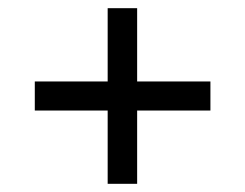

<svg xmlns="http://www.w3.org/2000/svg" viewBox="-20 -592 599 469"><path d="M243 -143V-322H65V-393H243V-572H315V-393H494V-322H315V-143Z"/></svg>

Font: Noto Serif Tamil
Style: Bold Italic
Weight: 700
Italic angle: -12°
Designer: Indian Type Foundry, Tom Grace, and the Monotype Design Team
Foundry: Monotype Imaging Inc.
Version: Version 2.003; ttfautohint (v1.8.4.7-5d5b)